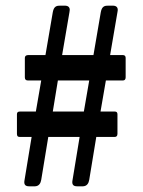

<svg xmlns="http://www.w3.org/2000/svg" viewBox="-20 -721 505 680"><path d="M386 -236C392 -236 396 -239 396 -247V-316C396 -323 393 -326 386 -326H336L355 -436H415C421 -436 425 -439 425 -447V-516C425 -522 422 -526 415 -526H370L396 -678C397 -683 397 -685 397 -686C397 -695 392 -701 379 -701H364C352 -701 341 -700 337 -678L311 -526H200L226 -678C227 -684 227 -685 227 -686C227 -695 222 -701 209 -701H194C182 -701 171 -700 167 -678L141 -526H80C72 -526 68 -522 68 -516V-447C68 -439 72 -436 79 -436H126L107 -326H51C43 -326 40 -323 40 -316V-247C40 -239 43 -236 50 -236H92L67 -84C67 -84 66 -79 66 -76C66 -62 76 -61 87 -61H102C119 -61 124 -73 126 -84L151 -236H262L237 -84C237 -84 236 -79 236 -76C236 -62 246 -61 257 -61H272C289 -61 294 -73 296 -84L321 -236ZM185 -436H296L277 -326H167Z"/></svg>

Font: Fascinate
Style: Regular
Weight: 900
Designer: Astigmatic (AOETI)
Foundry: Astigmatic (AOETI)
Version: Version 1.000